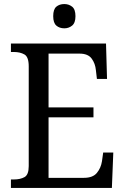

<svg xmlns="http://www.w3.org/2000/svg" viewBox="-20 -929 618 949"><path d="M34 0V-42H49Q80 -42 101 -53.5Q122 -65 122 -108V-601Q122 -648 100.5 -660Q79 -672 49 -672H34V-714H504L509 -539H459L454 -582Q451 -615 433 -639.5Q415 -664 373 -664H220V-398H442V-349H220V-50H395Q439 -50 459 -74.5Q479 -99 484 -132L490 -175H540L533 0ZM298 -789Q274 -789 258.5 -802.5Q243 -816 243 -849Q243 -883 258.5 -896Q274 -909 298 -909Q320 -909 336.5 -896Q353 -883 353 -849Q353 -816 336.5 -802.5Q320 -789 298 -789Z"/></svg>

Font: Noto Serif Khmer SemiCondensed
Style: Regular
Weight: 400
Width: 4
Designer: Danh Hong and the Monotype Design Team
Foundry: Monotype Imaging Inc.
Version: Version 2.004; ttfautohint (v1.8.4.7-5d5b)